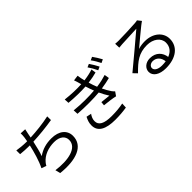

<svg xmlns="http://www.w3.org/2000/svg" viewBox="95 -1799 2809 2809"><g transform="rotate(-45 1500.0 -394.5)"><path d="M112 -656 113 -578C171 -572 235 -568 303 -568H304C279 -455 239 -312 188 -212L263 -185C272 -203 281 -216 294 -231C360 -311 470 -352 589 -352C706 -352 768 -294 768 -219C768 -55 543 -15 312 -47L332 32C636 65 850 -13 850 -221C850 -338 757 -419 598 -419C493 -419 403 -395 316 -334C338 -391 361 -486 379 -570C509 -575 668 -592 785 -612L784 -689C661 -662 514 -646 394 -641L405 -699C410 -725 416 -756 423 -783L334 -788C335 -760 334 -737 330 -705L319 -639H302C242 -639 165 -647 112 -656Z M1758 -801 1708 -779C1738 -737 1766 -687 1789 -638L1841 -662C1819 -706 1782 -768 1758 -801ZM1864 -841 1814 -818C1845 -777 1874 -727 1898 -679L1950 -704C1926 -748 1888 -809 1864 -841ZM1265 -262 1187 -278C1165 -234 1147 -192 1148 -135C1149 -7 1259 52 1455 52C1541 52 1619 45 1689 34L1693 -46C1620 -31 1547 -24 1454 -24C1297 -24 1224 -66 1224 -148C1224 -193 1241 -227 1265 -262ZM1462 -695 1469 -670C1374 -664 1260 -668 1140 -682L1144 -609C1269 -598 1392 -595 1489 -602L1515 -524L1535 -472C1422 -462 1271 -461 1120 -477L1124 -402C1279 -391 1443 -392 1564 -403C1586 -355 1612 -306 1642 -260C1610 -264 1546 -271 1492 -276L1486 -216C1555 -208 1648 -199 1704 -184L1746 -245C1731 -259 1719 -272 1708 -288C1682 -326 1658 -369 1638 -412C1708 -422 1771 -435 1819 -448L1807 -523C1760 -508 1690 -490 1607 -479L1584 -539L1562 -609C1629 -617 1690 -630 1738 -643L1727 -716C1677 -699 1613 -685 1542 -676C1532 -717 1523 -757 1519 -795L1434 -784C1445 -756 1454 -725 1462 -695Z M2580 -33C2555 -29 2528 -27 2499 -27C2421 -27 2366 -57 2366 -105C2366 -140 2401 -169 2446 -169C2522 -169 2572 -112 2580 -33ZM2238 -737 2241 -654C2262 -657 2285 -659 2307 -660C2360 -663 2560 -672 2613 -674C2562 -629 2437 -524 2381 -478C2323 -429 2195 -322 2112 -254L2169 -195C2296 -324 2385 -395 2552 -395C2682 -395 2776 -321 2776 -223C2776 -141 2731 -83 2651 -52C2639 -147 2572 -229 2447 -229C2354 -229 2293 -168 2293 -99C2293 -16 2376 43 2512 43C2724 43 2856 -61 2856 -222C2856 -357 2737 -457 2571 -457C2526 -457 2478 -452 2432 -436C2510 -501 2646 -617 2696 -655C2714 -670 2734 -683 2752 -696L2706 -754C2696 -751 2682 -748 2652 -746C2599 -741 2361 -733 2309 -733C2289 -733 2261 -734 2238 -737Z"/></g></svg>

Font: Source Han Sans JP
Style: Regular
Weight: 400
Designer: Ryoko NISHIZUKA 西塚涼子 (kana, bopomofo & ideographs); Paul D. Hunt (Latin, Greek & Cyrillic); Sandoll Communications 산돌커뮤니
Foundry: Adobe
Version: Version 2.004;hotconv 1.0.118;makeotfexe 2.5.65603